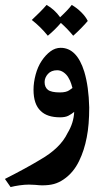

<svg xmlns="http://www.w3.org/2000/svg" viewBox="-40 -542 435 779"><path d="M322 -106Q322 -35 312 15Q302 68 281 111Q258 159 218 186Q199 199 179 204.5Q159 210 131 210Q122 210 102 208L77 207Q60 207 39 210Q18 213 3 217L-20 184Q65 141 123 106Q205 59 234 -2Q259 -43 261 -88Q250 -79 237.5 -72.5Q225 -66 204 -66Q151 -66 125 -92Q96 -119 96 -178Q96 -207 104.5 -239Q113 -271 129 -295Q145 -319 164.5 -333.5Q184 -348 206 -348Q272 -348 302 -251Q320 -191 322 -106ZM192 -257Q168 -257 154.5 -242Q141 -227 141 -209Q141 -188 154.5 -177.5Q168 -167 203 -167Q228 -167 240.5 -175.5Q253 -184 254 -185Q253 -189 249 -202Q245 -215 237 -228Q230 -240 218 -248.5Q206 -257 192 -257ZM316 -457Q308 -447 290.5 -429Q273 -411 257 -397Q234 -425 207 -449Q183 -421 154 -397Q124 -434 89 -461Q104 -475 121 -492Q138 -509 149 -522Q181 -504 204 -472Q238 -504 251 -522Q272 -510 290 -492Q308 -474 316 -457Z"/></svg>

Font: Mirza SemiBold
Style: Regular
Weight: 600
Designer: Arabic design by Kourosh Beigpour, Latin design by Eduardo Tunni, engineering by Lasse Fister
Version: Version 1.0010g